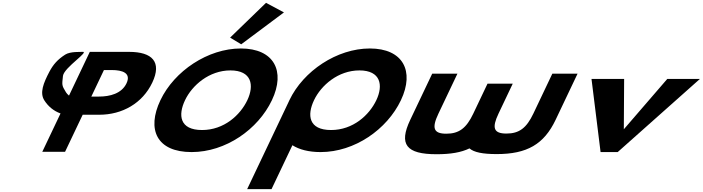

<svg xmlns="http://www.w3.org/2000/svg" viewBox="-20 -1067 4930 1347"><path d="M421.8 -535C430.3 -595 618.6 -711.5 555.2 -703C546.2 -701.8 473.6 -707 437.6 -684C384.5 -650 353.8 -615 326.6 -564C284.6 -484 256.8 -415 291.6 -362C317.8 -321.4 354.5 -289.4 404.6 -271L276.6 -1.9H436.4L560.1 -262H676.3C838.3 -262 979.5 -342.7 1048.2 -487.2C1117.3 -632.6 1048 -703.1 886 -703.1H610L464.1 -396.2C454.9 -404.1 447.7 -411.7 443.2 -419C411.8 -470 415 -469.9 421.8 -535ZM620.7 -389.5 709.2 -575.6H763.7C839.8 -575.6 901.7 -554.4 867.4 -482.1C833.4 -410.7 751.3 -389.5 675.2 -389.5Z M1594.4 -803.2 1672.2 -756.1 1972.1 -980 1846.4 -1047.2ZM1105.4 -363.9C1008 -159.1 1078.7 -0.1 1324.1 -0.1C1563.4 -0.1 1790.2 -159.1 1887.6 -363.9C1985 -568.8 1902.1 -726.9 1669.6 -726.9C1438.6 -726.9 1202.8 -568.8 1105.4 -363.9ZM1278 -363.9C1327.7 -468.5 1447.3 -573 1596.5 -573C1746.6 -573 1764.8 -468.5 1715.1 -363.9C1665.4 -259.4 1551.9 -154.8 1397.6 -154.8C1239.2 -154.8 1228.3 -259.4 1278 -363.9Z M2183 -363.9C2232.7 -468.5 2352.4 -573 2501.5 -573C2651.7 -573 2669.9 -468.5 2620.1 -363.9C2570.4 -259.4 2457 -154.8 2302.7 -154.8C2144.3 -154.8 2133.3 -259.4 2183 -363.9ZM2010.3 -363.9C2008.4 -359.8 2006.5 -355.7 2004.7 -351.7L1713.9 260H1884.9L2031.4 -48.1C2079.7 -17.5 2146.2 -0.1 2229.1 -0.1C2468.4 -0.1 2695.3 -159.1 2792.7 -363.9C2890.1 -568.8 2807.2 -726.9 2574.7 -726.9C2343.6 -726.9 2107.7 -568.8 2010.3 -363.9Z M3189.1 -550H3012.1L2858 -226C2776.3 -54 2829.4 15 3042.7 15C3142.4 15 3215.3 2.3 3273.6 -25.9C3305.4 1.6 3366 14 3464.6 14C3677.8 14 3796.6 -55 3878.3 -227L4031.9 -550H3854.9L3721.8 -270C3673.8 -169 3622.6 -130 3533 -130C3443.5 -130 3429.3 -169 3477.4 -270L3577.2 -480H3400.2L3299.9 -269C3251.9 -168 3200.7 -129 3111.1 -129C3021.6 -129 3007.5 -168 3055.5 -269Z M4358.7 -513H4129.8L4193.4 0H4313.4L4890.1 -513H4661.2L4356.5 -160Z"/></svg>

Font: Hussar
Style: BdSuprExtOblFive
Weight: 700
Foundry: Cannot Into Space Fonts
Version: Version 2.00